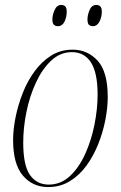

<svg xmlns="http://www.w3.org/2000/svg" viewBox="-20 -747 489 777"><path d="M175 10Q112 10 72.5 -36.5Q33 -83 33 -180Q33 -223 43 -272.5Q53 -322 72 -370.5Q91 -419 120 -458.5Q149 -498 187 -522Q225 -546 274 -546Q334 -546 375 -501.5Q416 -457 416 -354Q416 -312 406.5 -262.5Q397 -213 378 -165Q359 -117 330.5 -77.5Q302 -38 263 -14Q224 10 175 10ZM177 0Q226 0 263 -34.5Q300 -69 325 -124.5Q350 -180 362.5 -243.5Q375 -307 375 -364Q375 -453 348 -494.5Q321 -536 271 -536Q224 -536 187.5 -502Q151 -468 125.5 -413Q100 -358 87 -294Q74 -230 74 -170Q74 -77 101.5 -38.5Q129 0 177 0ZM356 -641Q346 -641 340 -646.5Q334 -652 334 -669Q334 -686 342.5 -706.5Q351 -727 370 -727Q380 -727 386 -721Q392 -715 392 -699Q392 -678 382.5 -659.5Q373 -641 356 -641ZM214 -641Q205 -641 198.5 -646.5Q192 -652 192 -669Q192 -686 201 -706.5Q210 -727 228 -727Q238 -727 244 -721Q250 -715 250 -700Q250 -678 241 -659.5Q232 -641 214 -641Z"/></svg>

Font: Noto Serif Display Condensed ExtraLight
Style: Italic
Weight: 200
Width: 3
Italic angle: -12°
Designer: Monotype Design Team
Foundry: Monotype Imaging Inc.
Version: Version 2.009